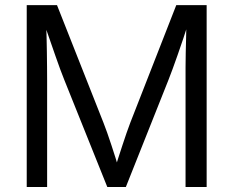

<svg xmlns="http://www.w3.org/2000/svg" viewBox="-20 -748 933 768"><path d="M86.9 0V-727.5H208L394 -256.8Q400.4 -240.7 408.7 -217.3Q417 -193.8 425.8 -167Q434.6 -140.1 442.9 -114Q451.2 -87.9 457 -66.4H437.5Q443.8 -86.9 452.1 -112.8Q460.4 -138.7 469.2 -165.5Q478 -192.4 486.3 -216.3Q494.6 -240.2 501 -256.8L685.1 -727.5H806.6V0H722.2V-428.2Q722.2 -450.7 722.2 -478.3Q722.2 -505.9 722.9 -536.1Q723.6 -566.4 724.4 -597.4Q725.1 -628.4 725.6 -657.7H733.9Q723.6 -625 712.4 -591.8Q701.2 -558.6 690.4 -527.8Q679.7 -497.1 670.2 -471.4Q660.6 -445.8 653.8 -428.2L483.4 0H409.2L237.3 -428.2Q230 -445.8 220.9 -470.7Q211.9 -495.6 201.2 -525.9Q190.4 -556.2 179 -589.8Q167.5 -623.5 155.3 -657.7H164.6Q165.5 -630.9 166.3 -600.6Q167 -570.3 167.5 -539.6Q168 -508.8 168.2 -480.2Q168.5 -451.7 168.5 -428.2V0Z"/></svg>

Font: V-Inter
Style: Regular-375
Weight: 375
Designer: Rasmus Andersson
Foundry: rsms
Version: Version 4.000;git-4146feb